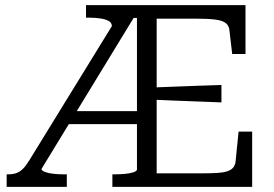

<svg xmlns="http://www.w3.org/2000/svg" viewBox="-20 -730 1069 750"><path d="M248 -296H536L546 -245H225ZM570 -388Q615 -390 660.5 -391.5Q706 -393 752.5 -395Q799 -397 845 -398V-330Q800 -332 754 -333.5Q708 -335 662 -337Q616 -339 570 -341ZM419 0V-49H427Q450 -49 470 -51Q490 -53 502.5 -57.5Q515 -62 515 -68V-660H502L142 -70Q142 -64 154 -59Q166 -54 185.5 -51.5Q205 -49 229 -49H241V0H6V-49H11Q31 -49 44.5 -54Q58 -59 70 -71Q82 -83 94 -103L417 -628Q417 -641 404.5 -648Q392 -655 372 -658Q352 -661 327 -661H316V-710H939V-519H887L876 -613Q874 -631 861 -640.5Q848 -650 821 -653.5Q794 -657 751 -657H592V-53H775Q807 -53 830 -54.5Q853 -56 868 -61Q883 -66 890.5 -75Q898 -84 900 -97L912 -216H965V0Z"/></svg>

Font: Roboto Serif Light
Style: Regular
Weight: 300
Designer: Greg Gazdowicz
Foundry: Commercial Type
Version: Version 1.008